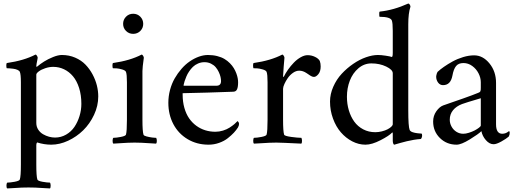

<svg xmlns="http://www.w3.org/2000/svg" viewBox="-20 -806 2907 1082"><path d="M15.6 -434.6Q15.6 -436.5 15.6 -438Q15.6 -446.8 18.1 -450.7Q114.7 -464.4 180.2 -498.5Q184.1 -498.5 188.2 -491.7Q192.4 -484.9 192.4 -480.5Q192.4 -477.5 190.2 -467.3Q188 -457 186.3 -447.5Q184.6 -438 184.6 -434.1Q184.6 -429.2 187 -429.2Q188 -429.2 190.4 -431.6Q206.5 -445.3 228.5 -459.2Q250.5 -473.1 279.1 -484.6Q307.6 -496.1 328.6 -496.1Q369.1 -496.1 403.6 -481.2Q438 -466.3 461.4 -442.1Q484.9 -418 501.5 -387Q518.1 -356 525.9 -324.5Q533.7 -293 533.7 -262.7Q533.7 -209.5 510 -158.9Q486.3 -108.4 449 -71.8Q411.6 -35.2 363.8 -12.9Q315.9 9.3 268.6 9.3Q229 9.3 189 -3.4Q184.6 2.4 184.6 11.2V121.1Q184.6 187 190.4 205.1Q192.4 213.4 219 218.3Q245.6 223.1 261.7 223.1Q265.1 227.5 265.4 239.5Q265.6 251.5 261.7 255.9Q246.1 255.4 221.7 253.7Q197.3 252 178.7 251.2Q160.2 250.5 140.4 250.5Q120.6 250.5 102.3 251.2Q84 252 60.1 253.7Q36.1 255.4 20.5 255.9Q16.1 251.5 16.4 239.5Q16.6 227.5 20.5 223.1Q36.6 223.1 63 218.3Q89.4 213.4 91.8 205.1Q97.7 187 97.7 121.1V-342.3Q97.7 -387.2 91.8 -400.9Q88.9 -407.7 78.4 -412.4Q67.9 -417 54.2 -418.7Q40.5 -420.4 32.2 -420.9Q23.9 -421.4 18.1 -421.4Q16.1 -423.3 15.6 -434.6ZM184.6 -113.3Q184.6 -92.3 195.3 -75.7Q206.1 -59.1 222.7 -49.6Q239.3 -40 256.6 -35.4Q273.9 -30.8 290 -30.8Q323.7 -30.8 352.5 -47.4Q381.3 -64 399.7 -91.3Q418 -118.7 428.2 -152.3Q438.5 -186 438.5 -220.7Q438.5 -270 425.8 -310.1Q413.1 -350.1 391.4 -376Q369.6 -401.9 341.1 -415.5Q312.5 -429.2 279.8 -429.2Q257.8 -429.2 235.1 -421.6Q212.4 -414.1 198.5 -403.6Q184.6 -393.1 184.6 -385.3Z M613.8 -434.6Q613.8 -436 613.8 -438Q613.8 -446.8 616.2 -450.7Q712.9 -464.4 778.3 -498.5Q782.2 -498.5 786.4 -491.7Q790.5 -484.9 790.5 -480.5Q782.7 -424.8 782.7 -405.8V-368.2V-131.3Q782.7 -65.9 788.6 -47.4Q789.1 -44.4 793.7 -41.7Q798.3 -39.1 805.2 -37.4Q812 -35.6 820.1 -33.9Q828.1 -32.2 835.9 -31.2Q843.8 -30.3 849.9 -29.8Q856 -29.3 859.9 -29.3Q863.8 -24.4 863.8 -11.7Q863.8 -1 859.9 3.4Q844.2 2.4 819.8 1Q795.4 -0.5 776.9 -1.5Q758.3 -2.4 738.5 -2.4Q718.8 -2.4 700.4 -1.5Q682.1 -0.5 658.2 1Q634.3 2.4 618.7 3.4Q614.3 -1 614.5 -12.9Q614.7 -24.9 618.7 -29.3Q634.8 -29.3 661.1 -34.4Q687.5 -39.6 689.9 -47.4Q695.3 -65.9 695.3 -131.3V-342.3Q695.3 -387.2 689.9 -400.9Q686 -409.7 668 -414.8Q649.9 -419.9 637.7 -420.7Q625.5 -421.4 616.2 -421.4Q614.3 -422.9 613.8 -434.6ZM690.2 -631.6Q673.8 -647.9 673.8 -671.6Q673.8 -695.3 690.2 -711.9Q706.5 -728.5 730.5 -728.5Q754.4 -728.5 770.8 -711.9Q787.1 -695.3 787.1 -671.6Q787.1 -647.9 770.8 -631.6Q754.4 -615.2 730.5 -615.2Q706.5 -615.2 690.2 -631.6Z M928.7 -226.6Q928.7 -263.7 938.2 -299.3Q947.8 -335 964.4 -364Q981 -393.1 1002.9 -418.2Q1024.9 -443.4 1049.6 -460.2Q1074.2 -477.1 1100.6 -486.6Q1127 -496.1 1151.9 -496.1Q1179.7 -496.1 1203.9 -490Q1228 -483.9 1245.1 -473.6Q1262.2 -463.4 1275.6 -449.7Q1289.1 -436 1297.6 -421.9Q1306.2 -407.7 1311.8 -392.6Q1317.4 -377.4 1319.6 -365Q1321.8 -352.5 1321.8 -342.3Q1321.8 -315.9 1315.9 -302.7Q1310.1 -289.6 1294.4 -289.1Q1271.5 -287.6 1147.7 -284.2Q1023.9 -280.8 1009.3 -280.8V-272.9Q1009.3 -232.4 1019 -198Q1028.8 -163.6 1045.9 -138.9Q1063 -114.3 1086.4 -97.2Q1109.9 -80.1 1137 -71.8Q1164.1 -63.5 1193.8 -63.5Q1215.3 -63.5 1236.8 -70.1Q1258.3 -76.7 1274.4 -87.2Q1290.5 -97.7 1301 -106.7Q1311.5 -115.7 1318.4 -123.5Q1318.8 -123.5 1321 -121.6Q1323.2 -119.6 1325.2 -115.7Q1327.1 -111.8 1327.1 -107.4Q1327.1 -98.6 1320.8 -87.4Q1311.5 -72.8 1297.9 -58.1Q1284.2 -43.5 1263.9 -27.3Q1243.7 -11.2 1215.1 -1Q1186.5 9.3 1155.3 9.3Q1089.4 9.3 1037.4 -21.7Q985.4 -52.7 957 -106.4Q928.7 -160.2 928.7 -226.6ZM1014.6 -322.8H1199.2Q1225.6 -322.8 1225.6 -349.1Q1225.6 -359.4 1222.7 -372.6Q1219.7 -385.7 1212.6 -400.6Q1205.6 -415.5 1195.3 -427.5Q1185.1 -439.5 1168.7 -447.5Q1152.3 -455.6 1132.3 -455.6Q1113.3 -455.6 1096.2 -448.2Q1079.1 -440.9 1067.1 -429.2Q1055.2 -417.5 1045.7 -403.3Q1036.1 -389.2 1030.3 -375Q1024.4 -360.8 1020.5 -349.1Q1016.6 -337.4 1015.4 -330.1Q1014.2 -322.8 1014.6 -322.8Z M1406.2 -434.6Q1406.2 -436 1406.2 -438Q1406.2 -446.8 1408.7 -450.7Q1505.4 -464.4 1570.8 -498.5Q1574.7 -498.5 1578.9 -491.7Q1583 -484.9 1583 -480.5Q1582 -473.6 1578.6 -429.2Q1575.2 -384.8 1575.2 -376Q1575.2 -373 1576.9 -372.8Q1578.6 -372.6 1579.6 -374Q1588.4 -392.6 1603 -413.3Q1617.7 -434.1 1635.5 -452.6Q1653.3 -471.2 1674.3 -483.2Q1695.3 -495.1 1713.4 -495.1Q1735.4 -495.1 1755.1 -485.6Q1774.9 -476.1 1782.2 -462.4Q1787.1 -448.7 1787.1 -431.6Q1787.1 -403.8 1774.2 -388.2Q1761.2 -372.6 1749.5 -372.6Q1744.1 -372.6 1738 -375Q1731.9 -377.4 1727.8 -380.4Q1723.6 -383.3 1717 -387.7Q1710.4 -392.1 1707.5 -394Q1687.5 -407.7 1666 -407.7Q1648.4 -407.7 1631.1 -395.5Q1613.8 -383.3 1602.1 -366.5Q1590.3 -349.6 1582.8 -332.8Q1575.2 -315.9 1575.2 -305.7V-131.3Q1575.2 -65.9 1581.1 -47.4Q1583 -39.6 1620.8 -34.4Q1658.7 -29.3 1678.2 -29.3Q1681.6 -24.9 1681.9 -12.9Q1682.1 -1 1678.2 3.4Q1562 -2.4 1537.6 -2.4Q1518.1 -2.4 1498.3 -1.5Q1478.5 -0.5 1451.9 1.2Q1425.3 2.9 1411.1 3.4Q1406.7 -1 1407 -12.9Q1407.2 -24.9 1411.1 -29.3Q1427.2 -29.3 1453.6 -34.4Q1480 -39.6 1482.4 -47.4Q1487.8 -65.9 1487.8 -131.3V-342.3Q1487.8 -387.2 1482.4 -400.9Q1478.5 -409.7 1460.4 -414.8Q1442.4 -419.9 1430.2 -420.7Q1418 -421.4 1408.7 -421.4Q1406.7 -422.9 1406.2 -434.6Z M1839.8 -233.4Q1839.8 -275.9 1858.2 -317.4Q1876.5 -358.9 1905.8 -390.4Q1935.1 -421.9 1970.7 -446.3Q2006.3 -470.7 2042.7 -483.4Q2079.1 -496.1 2109.9 -496.1Q2127 -496.1 2153.1 -492.2Q2179.2 -488.3 2188 -484.9Q2193.4 -484.9 2193.4 -508.8V-632.3Q2193.4 -677.2 2188 -690.9Q2179.2 -711.4 2118.7 -711.4Q2118.2 -711.4 2117.4 -718.5Q2116.7 -725.6 2117.2 -732.9Q2117.7 -740.2 2120.1 -740.7Q2197.8 -748.5 2280.8 -786.1Q2285.2 -786.1 2289.1 -780Q2293 -773.9 2293 -768.1Q2280.8 -731.4 2280.8 -669.4V-184.6Q2280.8 -92.3 2288.6 -73.7Q2290.5 -69.3 2294.9 -66.2Q2299.3 -63 2305.2 -61Q2311 -59.1 2317.6 -57.6Q2324.2 -56.2 2330.6 -55.4Q2336.9 -54.7 2342.3 -54.2Q2347.7 -53.7 2351.3 -53.5Q2355 -53.2 2355.5 -53.2Q2358.9 -51.8 2358.9 -39.6Q2358.9 -36.6 2356.2 -29.5Q2353.5 -22.5 2349.6 -22.5Q2333.5 -21.5 2312.3 -18.1Q2291 -14.6 2272.5 -10Q2253.9 -5.4 2238 -1Q2222.2 3.4 2212.4 6.3L2202.6 9.3Q2198.2 9.3 2195.8 2.2Q2193.4 -4.9 2193.4 -12.7V-52.2Q2193.4 -59.6 2191.4 -59.6Q2190.9 -59.6 2189.9 -59.1Q2173.3 -41 2124.5 -15.9Q2075.7 9.3 2039.6 9.3Q2001 9.3 1964.8 -9.5Q1928.7 -28.3 1901.1 -60.1Q1873.5 -91.8 1856.7 -137.5Q1839.8 -183.1 1839.8 -233.4ZM1935.1 -260.7Q1935.1 -220.2 1945.8 -184.3Q1956.5 -148.4 1976.3 -120.8Q1996.1 -93.3 2026.9 -77.1Q2057.6 -61 2094.7 -61Q2113.3 -61 2131.8 -65.7Q2150.4 -70.3 2163.6 -77.1Q2176.8 -84 2185.1 -91.8Q2193.4 -99.6 2193.4 -106.4V-393.1Q2193.4 -413.1 2156.5 -430.9Q2119.6 -448.7 2073.2 -448.7Q2032.2 -448.7 2000 -421.4Q1967.8 -394 1951.4 -351.6Q1935.1 -309.1 1935.1 -260.7Z M2420.9 -121.1Q2420.9 -153.3 2438.7 -178.7Q2456.5 -204.1 2477.5 -211.9Q2495.6 -218.3 2529.8 -230.2Q2564 -242.2 2588.9 -250.7Q2613.8 -259.3 2638.9 -268.8Q2664.1 -278.3 2675.8 -283.2Q2680.2 -285.2 2682.6 -286.6Q2685.1 -288.1 2686.8 -291.3Q2688.5 -294.4 2689 -299.1Q2689.5 -303.7 2689.5 -311.5V-342.3Q2689.5 -367.7 2676.8 -392.6Q2664.1 -417.5 2641.4 -434.1Q2618.7 -450.7 2591.8 -450.7Q2563.5 -450.7 2549.8 -433.3Q2536.1 -416 2529.8 -380.9Q2524.4 -352.5 2511.2 -339.4Q2498 -326.2 2476.6 -326.2Q2459.5 -326.2 2448.7 -340.8Q2438 -355.5 2438 -374Q2438 -376.5 2439 -381.6Q2439.9 -386.7 2441.9 -392.6Q2443.8 -398.4 2445.8 -400.9Q2460.4 -414.6 2481.7 -429.4Q2502.9 -444.3 2530.5 -459.5Q2558.1 -474.6 2590.3 -484.4Q2622.6 -494.1 2651.9 -494.1Q2701.2 -494.1 2738.3 -448.7Q2775.4 -403.3 2775.4 -338.9V-105.5Q2775.4 -52.2 2810.5 -52.2Q2815.4 -52.2 2820.3 -53.2Q2825.2 -54.2 2828.6 -55.4Q2832 -56.6 2835.7 -58.6Q2839.4 -60.5 2841.3 -62Q2843.3 -63.5 2845.5 -64.9Q2847.7 -66.4 2847.7 -66.9Q2852.5 -66.9 2852.5 -57.6Q2852.5 -45.9 2846.7 -36.1Q2833.5 -24.4 2805.7 -8.8Q2777.8 6.8 2761.7 6.8Q2738.3 6.8 2718.3 -16.1Q2698.2 -39.1 2692.9 -66.9Q2676.3 -50.3 2627.7 -20.5Q2579.1 9.3 2553.2 9.3Q2497.1 9.3 2459 -28.3Q2420.9 -65.9 2420.9 -121.1ZM2514.6 -131.3Q2514.6 -110.8 2524.7 -92.5Q2534.7 -74.2 2552.2 -63.2Q2569.8 -52.2 2590.8 -52.2Q2605 -52.2 2622.8 -57.9Q2640.6 -63.5 2655 -71Q2669.4 -78.6 2679.4 -86.4Q2689.5 -94.2 2689.5 -98.6V-252.4Q2601.6 -226.6 2584 -219.7Q2551.8 -207.5 2533.2 -185.1Q2514.6 -162.6 2514.6 -131.3Z"/></svg>

Font: Crimson
Style: Regular
Weight: 400
Version: Version 0.8